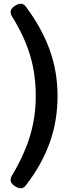

<svg xmlns="http://www.w3.org/2000/svg" viewBox="-20 -800 400 1031"><path d="M92 -780Q107 -780 119 -764Q203 -652 246 -534.5Q289 -417 289 -285Q289 -149 246 -31Q203 87 119 195Q107 211 92 211Q77 211 57 197.5Q37 184 37 167Q37 162 38 157Q39 152 42 147Q87 71 115.5 2Q144 -67 158 -137Q172 -207 172 -285Q172 -366 158 -437Q144 -508 115.5 -576Q87 -644 42 -716Q39 -721 38 -726.5Q37 -732 37 -736Q37 -753 57 -766.5Q77 -780 92 -780Z"/></svg>

Font: Asap Expanded
Style: Bold
Weight: 700
Width: 7
Designer: Pablo Cosgaya
Foundry: Omnibus-Type
Version: Version 3.001; ttfautohint (v1.8.4.7-5d5b)